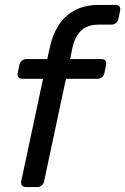

<svg xmlns="http://www.w3.org/2000/svg" viewBox="-20 -760 509 780"><path d="M85 0Q75 0 69.5 -6.5Q64 -13 66 -23L155 -440H70Q60 -440 55 -446.5Q50 -453 52 -463L59 -497Q61 -507 69 -513.5Q77 -520 87 -520H172L183 -570Q194 -621 219.5 -659.5Q245 -698 285.5 -719Q326 -740 382 -740H450Q460 -740 465 -733.5Q470 -727 468 -717L461 -683Q459 -673 451 -666.5Q443 -660 433 -660H381Q335 -660 309.5 -635.5Q284 -611 274 -565L265 -520H393Q403 -520 408 -513.5Q413 -507 411 -497L404 -463Q402 -453 394.5 -446.5Q387 -440 376 -440H248L159 -23Q157 -13 149.5 -6.5Q142 0 132 0Z"/></svg>

Font: Rubik
Style: Italic
Weight: 400
Italic angle: -12°
Designer: Hubert and Fischer
Foundry: Hubert and Fischer
Version: Version 2.300;gftools[0.9.30]